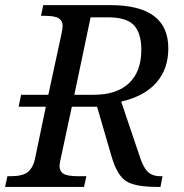

<svg xmlns="http://www.w3.org/2000/svg" viewBox="-57 -734 724 754"><path d="M25.9 -361.8H132.8L185.1 -604Q186.5 -609.9 187.7 -618.7Q189 -627.4 189 -631.8Q189 -652.3 173.6 -662.1Q158.2 -671.9 117.2 -671.9H104L112.8 -713.9H375Q490.2 -713.9 547.1 -671.6Q604 -629.4 604 -543.9Q604 -463.9 557.6 -410.2Q511.2 -356.4 418.9 -335L491.2 -121.1Q504.9 -77.6 522.9 -59.8Q541 -42 573.2 -42H581.1L573.2 0H560.1Q473.1 0 438 -22.9Q402.8 -45.9 381.8 -117.2L324.2 -314.9H225.1L181.2 -109.9Q179.7 -104 178.2 -95.2Q176.8 -86.4 176.8 -82Q176.8 -61.5 192.1 -51.8Q207.5 -42 249 -42H282.2L272.9 0H-37.1L-27.8 -42H-15.1Q33.2 -42 53.2 -59.3Q73.2 -76.7 80.1 -108.9L123 -314.9H16.1ZM234.9 -361.8H312Q401.4 -361.8 449.7 -407.5Q498 -453.1 498 -538.1Q498 -604.5 468.5 -635.3Q439 -666 367.2 -666H298.8Z"/></svg>

Font: Droid Serif
Style: Italic
Weight: 400
Italic angle: -12°
Designer: Monotype Design team
Foundry: Monotype Imaging Inc.
Version: Version 1.03